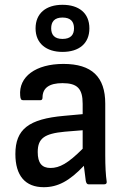

<svg xmlns="http://www.w3.org/2000/svg" viewBox="-20 -767 528 799"><path d="M240 -551C309 -551 352 -586 352 -649C352 -713 308 -747 240 -747C172 -747 128 -712 128 -649C128 -586 173 -551 240 -551ZM240 -605C206 -605 193 -623 193 -649C193 -676 206 -694 240 -694C275 -694 288 -676 288 -649C288 -623 275 -605 240 -605ZM162 12C221 12 269 -14 329 -77C332 -51 336 -23 337 -14C339 -6 341 0 349 0H414C421 0 425 -4 424 -11C420 -39 418 -74 418 -122V-336C418 -447 362 -501 244 -501C129 -501 57 -448 64 -369C65 -355 68 -350 76 -350H148C154 -350 157 -354 157 -361C157 -401 185 -421 240 -421C302 -421 324 -398 324 -335V-292L247 -285C99 -272 44 -229 44 -126C44 -36 85 12 162 12ZM137 -134C137 -191 164 -211 250 -219L324 -225V-148C263 -87 228 -68 190 -68C154 -68 137 -89 137 -134Z"/></svg>

Font: Sofia Sans Cond SemiBold
Style: Regular
Weight: 600
Width: 3
Designer: Botio Nikoltchev, Ani Petrova
Foundry: lettersoup
Version: Version 4.100